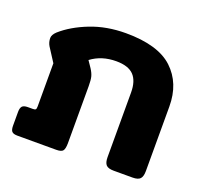

<svg xmlns="http://www.w3.org/2000/svg" viewBox="-99 -658 835 777"><g transform="rotate(20 318.5 -270.0)"><path d="M17 -32V-91Q17 -108 23.5 -115.5Q30 -123 48 -123H69Q78 -123 81 -126Q84 -129 84 -139V-325L46 -384Q37 -399 37 -417Q37 -431 53 -446Q98 -486 167 -513Q236 -540 319 -540Q458 -540 521.5 -480.5Q585 -421 585 -321V-43Q585 -20 576 -10Q567 0 543 0H462Q438 0 429 -10Q420 -20 420 -43V-321Q420 -371 396.5 -395.5Q373 -420 321 -420Q258 -420 213 -386L232 -358Q243 -341 246.5 -327Q250 -313 250 -287V-42Q250 -18 243.5 -9Q237 0 215 0H48Q30 0 23.5 -7Q17 -14 17 -32Z"/></g></svg>

Font: Mitr Medium
Style: Regular
Weight: 500
Designer: Thanarat Vachiruckul
Foundry: Cadson Demak
Version: Version 1.003